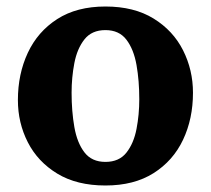

<svg xmlns="http://www.w3.org/2000/svg" viewBox="-20 -555 648 590"><path d="M35 -247.5Q35 -327.5 65.5 -392.8Q96 -458 156 -496.5Q216 -535 304 -535Q392 -535 452 -498Q512 -461 542.5 -400.5Q573 -340 573 -270Q573 -190 542.5 -125.5Q512 -61 452 -23Q392 15 304 15Q216 15 156 -21.5Q96 -58 65.5 -117.8Q35 -177.5 35 -247.5ZM200 -270Q200 -213 208.5 -164.5Q217 -116 239.5 -86.8Q262 -57.5 304 -57.5Q346 -57.5 368.5 -86Q391 -114.5 399.5 -158.8Q408 -203 408 -250Q408 -307 399.5 -355.2Q391 -403.5 368.5 -433Q346 -462.5 304 -462.5Q262 -462.5 239.5 -434Q217 -405.5 208.5 -361.2Q200 -317 200 -270Z"/></svg>

Font: Besley*
Style: Bold
Weight: 700
Designer: Owen Earl
Foundry: indestructible type*
Version: Version 2.000; ttfautohint (v1.8.3)